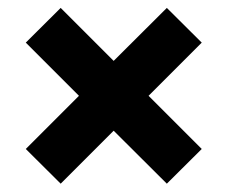

<svg xmlns="http://www.w3.org/2000/svg" viewBox="-20 -616 560 473"><path d="M129.5 -163.5 43.5 -249 174.5 -380 43.5 -511 129.5 -596.5 260 -466 391 -596.5 477 -511 346 -380 477 -249 391 -163.5 260 -294Z"/></svg>

Font: Encode Sans Condensed Thin
Style: Bold
Weight: 700
Version: Version 3.002